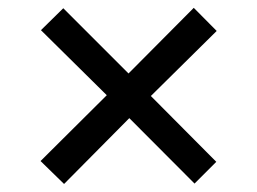

<svg xmlns="http://www.w3.org/2000/svg" viewBox="-20 -587 656 490"><path d="M143.5 -117.5 83.5 -176 252.5 -344 84.5 -510 141.5 -566 308 -399.5 474.5 -567 533 -508 365 -342 532 -174 476.5 -118.5 310 -285.5Z"/></svg>

Font: Overpass Mono
Style: Regular
Weight: 400
Designer: Delve Withrington, Dave Bailey
Foundry: Delve Fonts LLC
Version: Version 4.000